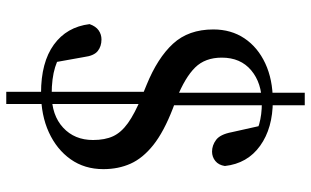

<svg xmlns="http://www.w3.org/2000/svg" viewBox="-210 -656 993 613"><g transform="rotate(90 286.5 -349.5)"><path d="M277 16Q179 16 122.5 -25Q66 -66 57 -139Q64 -159 77 -168Q90 -177 106 -177Q128 -177 143 -165Q158 -153 162 -122L181 -16L120 -67Q159 -40 194.5 -29Q230 -18 281 -18Q348 -18 387.5 -54.5Q427 -91 427 -150Q427 -188 415 -214Q403 -240 373 -261.5Q343 -283 290 -305L251 -321Q165 -356 119.5 -405.5Q74 -455 74 -534Q74 -591 102.5 -633.5Q131 -676 182.5 -700Q234 -724 302 -724Q389 -724 445.5 -683.5Q502 -643 510 -571Q507 -551 494 -540.5Q481 -530 464 -530Q444 -530 426.5 -543Q409 -556 402 -593L379 -696L446 -645Q407 -672 376.5 -680.5Q346 -689 309 -689Q245 -689 204.5 -655Q164 -621 164 -561Q164 -508 195.5 -476Q227 -444 294 -417L326 -405Q401 -376 443 -342.5Q485 -309 502.5 -270Q520 -231 520 -183Q520 -123 488.5 -78.5Q457 -34 402.5 -9Q348 16 277 16ZM273 127V-358H312V127ZM276 -358V-826H316V-358Z"/></g></svg>

Font: Noto Serif KR ExtraLight SemiBold
Style: Regular
Weight: 600
Version: Version 2.002-H1;hotconv 1.1.0;makeotfexe 2.6.0